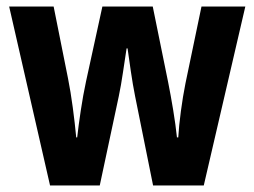

<svg xmlns="http://www.w3.org/2000/svg" viewBox="-20 -567 778 587"><path d="M393 -273Q386 -308 380 -349Q374 -390 370 -419H367Q362 -387 356 -346Q350 -305 343 -272L285 0H133L8 -547H144L188 -327Q196 -287 202.5 -238.5Q209 -190 213 -147H216Q220 -183 227 -229.5Q234 -276 243 -318L293 -547H447L494 -316Q502 -276 509.5 -230.5Q517 -185 521 -147H525Q527 -182 533 -227Q539 -272 547 -312L596 -547H730L603 0H448Z"/></svg>

Font: Noto Sans Lao Condensed
Style: Bold
Weight: 700
Width: 3
Designer: Monotype Design Team
Foundry: Monotype Imaging Inc.
Version: Version 2.003; ttfautohint (v1.8.4.7-5d5b)